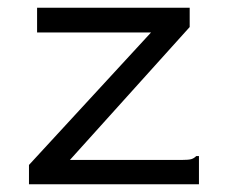

<svg xmlns="http://www.w3.org/2000/svg" viewBox="-20 -477 590 497"><path d="M55 -50 371 -393H76V-457H471V-407L161 -63H451Q468 -63 475 -65Q482 -67 488 -73H495V0H55Z"/></svg>

Font: Inconsolata SemiExpanded
Style: Regular
Weight: 400
Width: 6
Monospace: yes
Designer: Raph Levien, Cyreal, Brenton Simpson
Foundry: Raph Levien, Cyreal, Google
Version: Version 3.000; ttfautohint (v1.8.2.53-6de2)